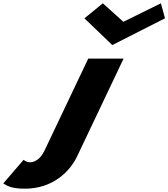

<svg xmlns="http://www.w3.org/2000/svg" viewBox="-93 -868 1020 1163"><path d="M529.9 -848 418.6 -757 587.2 -595 906.4 -757 881.7 -848 654.3 -736ZM441.5 -513H655.6L374.2 79C330.9 170 227.7 275 57.1 275C-31.3 275 -53.3 254 -73.1 243L49.9 100C49.9 100 65.8 115 87.8 115C119.9 115 153.3 93 176.2 45Z"/></svg>

Font: Hussar
Style: BdSuprExtOblFive
Weight: 700
Foundry: Cannot Into Space Fonts
Version: Version 2.00